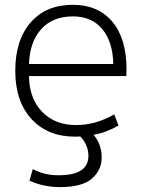

<svg xmlns="http://www.w3.org/2000/svg" viewBox="-20 -553 604 792"><path d="M366.2 2.9Q400.4 44.9 399.4 97.7Q399.4 147.5 359.9 183.1Q320.3 218.8 226.6 218.8Q160.2 218.8 101.6 192.4L115.2 144.5Q166 170.9 222.7 169.9Q344.7 169.9 344.7 89.8Q344.7 45.9 311.5 9.8Q309.6 9.8 301.8 10.3Q293.9 10.7 290 10.7Q176.8 10.7 109.9 -62Q43 -134.8 43 -260.7Q43 -387.7 106.4 -460.4Q169.9 -533.2 280.3 -533.2Q384.8 -533.2 443.4 -463.4Q502 -393.6 502 -265.6Q502 -262.7 501.5 -254.9Q501 -247.1 501 -239.3H99.6Q100.6 -147.5 153.3 -92.3Q206.1 -37.1 293.9 -37.1Q374 -37.1 451.2 -81.1L468.8 -35.2Q418 -5.9 366.2 2.9ZM99.6 -289.1H447.3Q445.3 -380.9 401.9 -433.1Q358.4 -485.4 280.3 -485.4Q197.3 -485.4 149.9 -432.6Q102.5 -379.9 99.6 -289.1Z"/></svg>

Font: Gen Shin Gothic Light
Style: Regular
Weight: 200
Designer: [Source Han Sans]
Ryoko NISHIZUKA  (kana & ideographs); Paul D. Hunt (Latin, Greek & Cyrillic); Wenlong ZHANG  (bopomofo
Version: Version 1.002.20150607